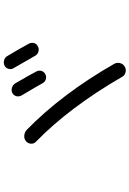

<svg xmlns="http://www.w3.org/2000/svg" viewBox="149 -922 701 1040"><g transform="rotate(-90 500.0 -401.5)"><path d="M568.4 -670.9Q619.1 -584 633.8 -554.7Q640.6 -541 636.2 -527.3Q631.8 -513.7 618.2 -506.8Q605.5 -500 590.8 -504.4Q576.2 -508.8 569.3 -522.5Q557.6 -544.9 502.9 -636.7Q496.1 -649.4 499.5 -663.6Q502.9 -677.7 516.1 -685.1Q529.3 -692.4 544.4 -688Q559.6 -683.6 568.4 -670.9ZM664.1 -727.5Q677.7 -734.4 693.4 -730.5Q709 -726.6 716.8 -712.9Q752.9 -653.3 784.2 -595.7Q791 -582 787.1 -567.9Q783.2 -553.7 768.6 -546.9Q755.9 -540 740.7 -544.4Q725.6 -548.8 718.8 -561.5Q688.5 -615.2 651.4 -678.7Q643.6 -691.4 647.5 -706.1Q651.4 -720.7 664.1 -727.5ZM604.5 -90.8Q439.5 -376 252 -558.6Q241.2 -569.3 242.2 -585Q243.2 -600.6 254.9 -611.3Q267.6 -622.1 285.2 -621.1Q302.7 -620.1 316.4 -608.4Q511.7 -418 674.8 -133.8Q682.6 -119.1 678.7 -102.5Q674.8 -85.9 660.2 -77.1Q646.5 -68.4 629.4 -72.3Q612.3 -76.2 604.5 -90.8Z"/></g></svg>

Font: Rounded Mgen+ 1mn regular
Style: Regular
Weight: 400
Designer: [Source Han Sans]
Ryoko NISHIZUKA  (kana & ideographs); Paul D. Hunt (Latin, Greek & Cyrillic); Wenlong ZHANG  (bopomofo
Version: Version 1.059.20150602